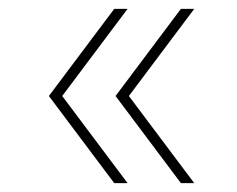

<svg xmlns="http://www.w3.org/2000/svg" viewBox="-20 -471 533 432"><path d="M387 -451H417L270 -255L417 -59H387L240 -255ZM90 -255 237 -451H267L120 -255L267 -59H237Z"/></svg>

Font: Nacelle Thin
Style: Regular
Weight: 100
Designer: Sora Sagano
Foundry: Sora Sagano
Version: Version 1.000;FEAKit 1.0